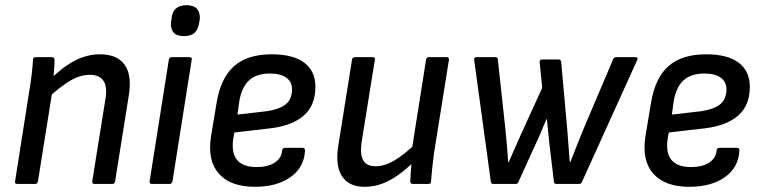

<svg xmlns="http://www.w3.org/2000/svg" viewBox="-20 -708 2934 739"><path d="M344 0Q334 0 335 -10L386 -328Q401 -420 325 -420Q290 -420 253 -399Q216 -378 163 -330L171 -400Q218 -448 266 -473.5Q314 -499 365 -499Q431 -499 460 -458.5Q489 -418 475 -336L423 -10Q421 0 413 0ZM47 0Q36 0 38 -10L94 -366Q99 -395 102.5 -426.5Q106 -458 107 -478Q107 -488 118 -488H179Q189 -488 190 -479Q190 -464 188 -436Q186 -408 183 -388V-366L126 -10Q124 0 116 0Z M565 0Q554 0 556 -11L630 -479Q632 -488 641 -488H709Q720 -488 718 -479L644 -11Q641 0 633 0ZM688 -569Q660 -569 648 -583Q636 -597 638 -623L640 -634Q642 -661 656.5 -674.5Q671 -688 698 -688Q726 -688 738.5 -673.5Q751 -659 749 -634L747 -623Q744 -597 730 -583Q716 -569 688 -569Z M961 11Q868 11 823 -39Q778 -89 792 -182L814 -314Q830 -409 881.5 -454Q933 -499 1026 -499Q1109 -499 1151.5 -466.5Q1194 -434 1194 -374Q1194 -302 1149 -263Q1104 -224 1020 -214L882 -198L877 -169Q871 -116 894 -90.5Q917 -65 968 -65Q1010 -65 1036.5 -81.5Q1063 -98 1066 -128Q1067 -139 1077 -139H1144Q1154 -139 1154 -129Q1151 -64 1098.5 -26.5Q1046 11 961 11ZM894 -267 1007 -280Q1058 -288 1081 -307.5Q1104 -327 1104 -365Q1104 -393 1082 -409Q1060 -425 1019 -425Q967 -425 938.5 -398.5Q910 -372 901 -318Z M1383 11Q1322 11 1295.5 -31Q1269 -73 1283 -153L1335 -479Q1337 -488 1346 -488H1414Q1425 -488 1423 -479L1372 -162Q1365 -114 1378 -91Q1391 -68 1426 -68Q1460 -68 1497.5 -90Q1535 -112 1585 -160L1577 -89Q1545 -58 1514 -35.5Q1483 -13 1451 -1Q1419 11 1383 11ZM1570 0Q1559 0 1559 -10Q1560 -29 1561.5 -51Q1563 -73 1566 -93L1565 -131L1620 -479Q1622 -488 1631 -488H1699Q1709 -488 1708 -478L1651 -122Q1647 -94 1644 -65Q1641 -36 1639 -10Q1639 0 1629 0Z M1877 0Q1871 0 1869 -10L1805 -478Q1804 -488 1815 -488H1887Q1895 -488 1896 -480L1926 -204Q1929 -175 1931.5 -144Q1934 -113 1936 -84H1938Q1951 -113 1963.5 -142Q1976 -171 1989 -199L2067 -370L2057 -469Q2056 -479 2067 -479H2131Q2138 -479 2140 -470L2164 -202Q2166 -172 2168.5 -142.5Q2171 -113 2173 -84H2175Q2186 -113 2198 -142Q2210 -171 2221 -200L2340 -480Q2342 -485 2345 -486.5Q2348 -488 2352 -488H2426Q2431 -488 2433 -485.5Q2435 -483 2433 -478L2221 -10Q2219 -5 2216.5 -2.5Q2214 0 2209 0H2122Q2112 0 2112 -9L2095 -151Q2092 -175 2090 -199.5Q2088 -224 2085 -249H2083Q2073 -225 2062.5 -200Q2052 -175 2041 -152L1976 -9Q1973 0 1965 0Z M2633 11Q2540 11 2495 -39Q2450 -89 2464 -182L2486 -314Q2502 -409 2553.5 -454Q2605 -499 2698 -499Q2781 -499 2823.5 -466.5Q2866 -434 2866 -374Q2866 -302 2821 -263Q2776 -224 2692 -214L2554 -198L2549 -169Q2543 -116 2566 -90.5Q2589 -65 2640 -65Q2682 -65 2708.5 -81.5Q2735 -98 2738 -128Q2739 -139 2749 -139H2816Q2826 -139 2826 -129Q2823 -64 2770.5 -26.5Q2718 11 2633 11ZM2566 -267 2679 -280Q2730 -288 2753 -307.5Q2776 -327 2776 -365Q2776 -393 2754 -409Q2732 -425 2691 -425Q2639 -425 2610.5 -398.5Q2582 -372 2573 -318Z"/></svg>

Font: Sofia Sans Semi Condensed Medium
Style: Italic
Weight: 500
Italic angle: -9°
Version: Version 4.100